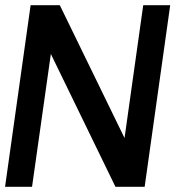

<svg xmlns="http://www.w3.org/2000/svg" viewBox="-30 -720 708 740"><path d="M-10.5 0 88 -700H200.5L450 -188L522 -700H626L527.5 0H415L166 -512L93.5 0Z"/></svg>

Font: Urbanist SemiBold
Style: Italic
Weight: 600
Italic angle: -8°
Designer: Corey Hu
Foundry: Corey Hu
Version: Version 1.321; ttfautohint (v1.8.4.7-5d5b)